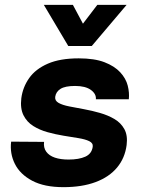

<svg xmlns="http://www.w3.org/2000/svg" viewBox="-20 -761 594 793"><path d="M242 12Q163 12 113 -14.5Q63 -41 41.5 -84Q20 -127 26 -176L162 -175Q159 -151 171 -134.5Q183 -118 206.5 -110Q230 -102 263 -102Q306 -102 332.5 -114Q359 -126 363 -155Q365 -170 348.5 -178Q332 -186 304 -190.5Q276 -195 242.5 -200.5Q209 -206 176.5 -215Q144 -224 117.5 -240.5Q91 -257 77 -285Q63 -313 68 -355Q74 -401 100.5 -438.5Q127 -476 177.5 -498Q228 -520 305 -520Q370 -520 411.5 -504Q453 -488 476.5 -462.5Q500 -437 507.5 -407.5Q515 -378 512 -351H376Q378 -373 355.5 -389.5Q333 -406 290 -406Q249 -406 230 -394Q211 -382 208 -361Q206 -345 222 -336Q238 -327 266 -321.5Q294 -316 327 -310Q360 -304 393 -294.5Q426 -285 452.5 -269.5Q479 -254 493.5 -228Q508 -202 503 -162Q496 -108 463.5 -69Q431 -30 375 -9Q319 12 242 12ZM262 -571 161 -741H281L351 -610H282L382 -741H503L359 -571Z"/></svg>

Font: Inclusive Sans
Style: Bold Italic
Weight: 700
Italic angle: -7°
Designer: Olivia King
Foundry: Olivia King
Version: Version 2.004